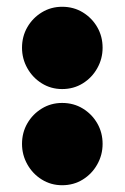

<svg xmlns="http://www.w3.org/2000/svg" viewBox="-20 -532 368 567"><path d="M163.5 15Q130.5 15 103.5 -1.8Q76.5 -18.5 60.8 -46.5Q45 -74.5 45 -107Q45 -140.5 60.8 -167.8Q76.5 -195 103.5 -211.5Q130.5 -228 163.5 -228Q197.5 -228 224.5 -211.5Q251.5 -195 267.2 -167.8Q283 -140.5 283 -107Q283 -74.5 267.2 -46.5Q251.5 -18.5 224.5 -1.8Q197.5 15 163.5 15ZM163.5 -269Q130.5 -269 103.5 -285.8Q76.5 -302.5 60.8 -330.5Q45 -358.5 45 -391Q45 -424.5 60.8 -451.8Q76.5 -479 103.5 -495.5Q130.5 -512 163.5 -512Q197.5 -512 224.5 -495.5Q251.5 -479 267.2 -451.8Q283 -424.5 283 -391Q283 -358.5 267.2 -330.5Q251.5 -302.5 224.5 -285.8Q197.5 -269 163.5 -269Z"/></svg>

Font: Fraunces 9pt S050 Black
Style: Regular
Weight: 900
Version: Version 1.000; ttfautohint (v1.8.3)